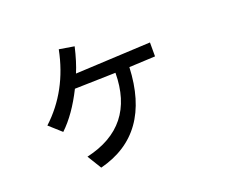

<svg xmlns="http://www.w3.org/2000/svg" viewBox="-110 -808 1220 1023"><g transform="rotate(-20 500.0 -297.0)"><path d="M348 -479Q372 -536 391 -618L306 -632Q262 -411 110 -271L178 -210Q253 -281 315 -405L547 -411Q545 -108 254 -42L303 38Q611 -40 627 -414L775 -421V-500Z"/></g></svg>

Font: Sawarabi Gothic
Style: Regular
Weight: 400
Designer: mshio (mshio@users.sourceforge.jp)
Version: Version 20141215